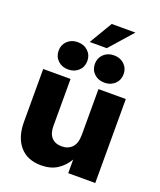

<svg xmlns="http://www.w3.org/2000/svg" viewBox="-162 -996 926 1108"><g transform="rotate(20 300.5 -442.0)"><path d="M224.1 11.2Q140.1 11.2 93.5 -42.5Q46.9 -96.2 46.9 -191.4V-515.6H214.8V-226.6Q214.8 -180.7 236.8 -156.5Q258.8 -132.3 298.8 -132.3Q338.4 -132.3 362.3 -157.5Q386.2 -182.6 386.2 -235.4V-515.6H554.2V0H388.2V-83.5Q362.3 -39.6 322.3 -14.2Q282.2 11.2 224.1 11.2ZM182.1 -562Q144 -562 119.1 -585.7Q94.2 -609.4 94.2 -646Q94.2 -682.1 119.1 -705.8Q144 -729.5 182.1 -729.5Q220.7 -729.5 245.6 -705.8Q270.5 -682.1 270.5 -646Q270.5 -609.4 245.6 -585.7Q220.7 -562 182.1 -562ZM404.8 -562Q366.7 -562 341.8 -585.7Q316.9 -609.4 316.9 -646Q316.9 -682.1 341.8 -705.8Q366.7 -729.5 404.8 -729.5Q443.4 -729.5 468.3 -705.8Q493.2 -682.1 493.2 -646Q493.2 -609.4 468.3 -585.7Q443.4 -562 404.8 -562ZM245.6 -753.9 329.6 -895H475.1L350.6 -753.9Z"/></g></svg>

Font: Inter Display ExtraBold
Style: Regular
Weight: 800
Designer: Rasmus Andersson
Foundry: rsms
Version: Version 4.000;git-a52131595